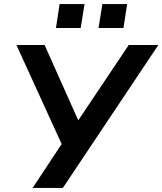

<svg xmlns="http://www.w3.org/2000/svg" viewBox="-20 -927 801 947"><path d="M141 0 297 -236 294 -195 61 -705H200L368 -329H363L615 -705H761L290 0ZM466 -789 485 -907H607L589 -789ZM256 -789 274 -907H397L378 -789Z"/></svg>

Font: Nunito Sans 8pt
Style: Bold Italic
Weight: 700
Italic angle: -9°
Version: Version 3.101;gftools[0.9.27]